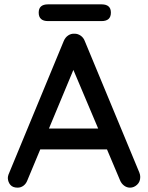

<svg xmlns="http://www.w3.org/2000/svg" viewBox="-20 -859 682 883"><path d="M331 -570 106 -30Q100 -14 88 -5Q76 4 61 4Q39 4 28 -8.5Q17 -21 16 -40Q16 -47 19 -56L273 -670Q280 -687 293.5 -696Q307 -705 323 -704Q338 -704 351 -695Q364 -686 370 -670L621 -65Q625 -55 625 -45Q625 -23 610.5 -9.5Q596 4 578 4Q563 4 550.5 -5.5Q538 -15 532 -30L305 -567ZM146 -172 191 -268H474L491 -172ZM201 -762Q158 -762 158 -801Q158 -839 201 -839H447Q490 -839 490 -801Q490 -762 447 -762Z"/></svg>

Font: Quicksand SemiBold
Style: Regular
Weight: 600
Designer: Andrew Paglinawan
Foundry: Andrew Paglinawan
Version: Version 3.006